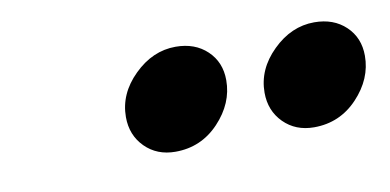

<svg xmlns="http://www.w3.org/2000/svg" viewBox="-33 -782 612 301"><g transform="rotate(-10 273.0 -632.0)"><path d="M448.2 -550.8Q418.9 -550.8 399.9 -569.8Q380.9 -588.9 380.9 -617.7Q380.9 -654.8 410.4 -683.8Q439.9 -712.9 476.6 -712.9Q507.3 -712.9 526.6 -694.6Q545.9 -676.3 545.9 -647.5Q545.9 -610.8 517.6 -580.8Q489.3 -550.8 448.2 -550.8ZM227.5 -550.8Q198.2 -550.8 179.2 -569.8Q160.2 -588.9 160.2 -617.7Q160.2 -654.8 189.7 -683.8Q219.2 -712.9 255.9 -712.9Q286.6 -712.9 305.9 -694.6Q325.2 -676.3 325.2 -647.5Q325.2 -610.8 296.9 -580.8Q268.6 -550.8 227.5 -550.8Z"/></g></svg>

Font: Elstob ExtraBold
Style: Italic
Weight: 800
Italic angle: -20°
Designer: Peter S. Baker
Version: Version 1.015